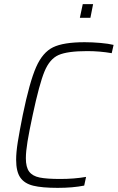

<svg xmlns="http://www.w3.org/2000/svg" viewBox="-20 -900 569 928"><path d="M58 -128Q58 -164 66 -214Q74 -264 90 -344Q123 -504 154.5 -575.5Q186 -647 236.5 -671.5Q287 -696 389 -696Q426 -696 465.5 -692.5Q505 -689 529 -683L520 -643Q462 -653 402 -653Q306 -653 263 -634Q220 -615 195 -554.5Q170 -494 138 -344Q121 -265 113 -216Q105 -167 105 -135Q105 -92 121 -70.5Q137 -49 171.5 -42Q206 -35 271 -35Q339 -35 396 -45L387 -3Q332 8 259 8Q183 8 140.5 -2.5Q98 -13 78 -42Q58 -71 58 -128ZM366 -814 380 -880H430L417 -814Z"/></svg>

Font: Saira Semi Condensed ExtraLight
Style: Italic
Weight: 200
Width: 4
Italic angle: -12°
Designer: Hector Gatti with collaboration of the Omnibus-Type team
Foundry: Omnibus-Type
Version: Version 1.001; ttfautohint (v1.8)